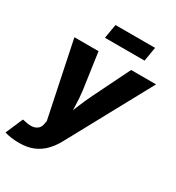

<svg xmlns="http://www.w3.org/2000/svg" viewBox="-240 -869 1107 1208"><g transform="rotate(30 313.5 -265.0)"><path d="M-21 192.9 33.2 67.9 59.6 72.8Q87.9 79.6 110.4 75.9Q132.8 72.3 146.7 58.8Q160.6 45.4 163.6 23.9L168 1L54.7 -542.5H230L267.6 -278.8Q274.4 -224.6 275.4 -170.2Q276.4 -115.7 279.3 -54.2H243.2Q266.1 -115.7 288.6 -170.7Q311 -225.6 336.9 -278.8L466.8 -542.5H647.9L320.3 59.1Q296.4 103.5 264.2 137Q231.9 170.4 188.2 189Q144.5 207.5 85 207.5Q54.7 207.5 26.4 203.6Q-2 199.7 -21 192.9ZM527.8 -738.3 510.3 -635.7H222.7L240.2 -738.3Z"/></g></svg>

Font: Inter 16pt ExtraBold
Style: Italic
Weight: 800
Italic angle: -9.3988°
Version: Version 4.001;git-66647c0bb